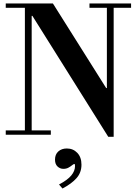

<svg xmlns="http://www.w3.org/2000/svg" viewBox="-20 -774 784 1103"><path d="M602 12 166 -683H162V-25H272V0H13V-25H123V-729H13V-754H284L590 -268H594V-729H494V-754H733V-729H633V12ZM339 309 319 286Q368 260 389.5 234Q411 208 411 180Q411 173 410 170.5Q409 168 407 168Q403 168 394.5 175Q386 182 373.5 189Q361 196 344 196Q325 196 310.5 182.5Q296 169 296 143Q296 113 315 96Q334 79 364 79Q400 79 424 104Q448 129 448 172Q448 217 420 249Q392 281 339 309Z"/></svg>

Font: Libre Bodoni
Style: Regular
Weight: 400
Designer: Pablo Impallari, Rodrigo Fuenzalida
Foundry: Impallari Type
Version: Version 2.005;gftools[0.9.23]